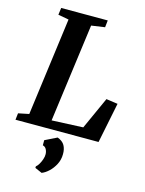

<svg xmlns="http://www.w3.org/2000/svg" viewBox="-148 -829 898 1191"><g transform="rotate(15 301.0 -233.0)"><path d="M-2 0 3 -42.5 71.5 -56.5 155 -685.5 86.5 -698 92.5 -743H391.5L386.5 -698L300 -685.5L215.5 -54L416.5 -63L510 -269.5L584 -259L531.5 0ZM194.5 256.5 195 246.5Q204 240 213 225Q222 210 228.2 191.8Q234.5 173.5 234 158Q233.5 141 225.8 126.8Q218 112.5 203 109.5V76.5L279.5 39Q312 51 325.2 74Q338.5 97 338 130.5Q338 165.5 322.5 195.8Q307 226 284.2 247.2Q261.5 268.5 239.5 276.5Z"/></g></svg>

Font: Merriweather 36pt
Style: Bold Italic
Weight: 700
Italic angle: -7.8°
Version: Version 2.101